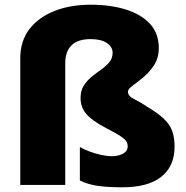

<svg xmlns="http://www.w3.org/2000/svg" viewBox="-20 -785 790 815"><path d="M654 -581Q654 -539 634 -508.5Q614 -478 588.5 -457Q563 -436 543 -421.5Q523 -407 523 -396Q523 -377 549 -364.5Q575 -352 624 -320Q674 -289 697.5 -255Q721 -221 721 -163Q721 -79 664.5 -34.5Q608 10 500 10Q433 10 392 3.5Q351 -3 319 -19V-161Q336 -151 360 -142Q384 -133 409.5 -127.5Q435 -122 455 -122Q483 -122 502.5 -133Q522 -144 522 -164Q522 -175 516.5 -184.5Q511 -194 491.5 -207Q472 -220 431 -241Q370 -273 346 -301.5Q322 -330 322 -369Q322 -400 335.5 -421.5Q349 -443 369.5 -459.5Q390 -476 410.5 -490.5Q431 -505 444.5 -521.5Q458 -538 458 -561Q458 -586 433.5 -602.5Q409 -619 365 -619Q310 -619 283.5 -592.5Q257 -566 257 -517V0H66V-537Q66 -611 105 -661.5Q144 -712 211.5 -738.5Q279 -765 365 -765Q449 -765 514.5 -744.5Q580 -724 617 -683.5Q654 -643 654 -581Z"/></svg>

Font: Noto Sans Black
Style: Regular
Weight: 900
Designer: Monotype Design Team
Foundry: Monotype Imaging Inc.
Version: Version 2.007